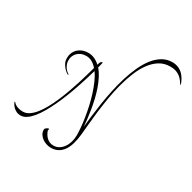

<svg xmlns="http://www.w3.org/2000/svg" viewBox="-277 -1020 1441 1440"><g transform="rotate(30 443.5 -300.0)"><path d="M465.8 27.8Q465.8 0.5 462.6 -37.4Q459.5 -75.2 452.6 -118.9Q445.8 -162.6 435.5 -209.2Q425.3 -255.9 411.1 -300.5Q397 -345.2 379.4 -385.5Q361.8 -425.8 339.8 -456.1Q330.1 -421.4 316.9 -378.7Q303.7 -335.9 287.8 -289.6Q272 -243.2 253.2 -195.6Q234.4 -147.9 213.6 -103.5Q192.9 -59.1 170.4 -20.3Q147.9 18.6 124.3 47.4Q100.6 76.2 75.9 93Q51.3 109.9 25.9 109.9Q2.4 109.9 -13.9 101.1Q-30.3 92.3 -41 80.8Q-51.8 69.3 -57.4 58.6Q-63 47.9 -64.9 43.9L-61 41Q-56.6 45.9 -50 52Q-43.5 58.1 -33.2 63.5Q-22.9 68.8 -8.3 72.5Q6.3 76.2 26.9 76.2Q53.7 76.2 79.1 59.1Q104.5 42 128.2 12.5Q151.9 -17.1 173.3 -56.4Q194.8 -95.7 213.9 -139.9Q232.9 -184.1 249.8 -230.7Q266.6 -277.3 280.8 -321.8Q294.9 -366.2 305.9 -405.5Q316.9 -444.8 325.2 -474.1Q304.7 -497.6 281.5 -510.7Q258.3 -523.9 231.9 -523.9Q207.5 -523.9 188.5 -516.1Q169.4 -508.3 156.5 -495.4Q143.6 -482.4 136.7 -465.3Q129.9 -448.2 129.9 -430.2Q129.9 -410.6 135.7 -395.3Q141.6 -379.9 149.9 -368.4Q158.2 -356.9 167.5 -349.1Q176.8 -341.3 184.1 -336.9L180.2 -332Q175.3 -334.5 164.1 -342.8Q152.8 -351.1 141.1 -364.5Q129.4 -377.9 120.6 -396Q111.8 -414.1 111.8 -436Q111.8 -465.8 122.3 -487.5Q132.8 -509.3 149.7 -523.4Q166.5 -537.6 187.7 -544.7Q209 -551.8 231 -551.8Q261.7 -551.8 287.4 -540Q313 -528.3 335 -507.8Q335.9 -512.7 337.4 -517.3Q338.9 -522 339.8 -524.9Q342.3 -532.2 345.7 -535.9Q349.1 -539.6 352.5 -541Q356 -542.5 358.4 -542.7Q360.8 -543 361.8 -543Q360.4 -534.7 357.4 -522.2Q354.5 -509.8 350.1 -493.2Q373 -466.8 391.1 -431.4Q409.2 -396 422.9 -356.2Q436.5 -316.4 446.3 -274.2Q456.1 -231.9 462.6 -191.9Q469.2 -151.9 473.1 -116.5Q477.1 -81.1 479 -54.2Q482.9 -95.2 489.3 -149.4Q495.6 -203.6 504.9 -264.4Q514.2 -325.2 527.6 -388.7Q541 -452.1 559.6 -512.5Q578.1 -572.8 602.5 -626.2Q627 -679.7 658.2 -719.7Q689.5 -759.8 728.3 -783Q767.1 -806.2 814.9 -806.2Q837.9 -806.2 856.4 -799.8Q875 -793.5 889.4 -783.2Q903.8 -772.9 914.3 -760.3Q924.8 -747.6 932.4 -734.6Q939.9 -721.7 944.8 -710.2Q949.7 -698.7 952.1 -690.9L948.2 -689Q938.5 -703.6 927.7 -718Q917 -732.4 901.9 -744.1Q886.7 -755.9 866.2 -762.9Q845.7 -770 816.9 -770Q765.6 -770 725.1 -745.1Q684.6 -720.2 653.3 -677.5Q622.1 -634.8 599.1 -578.4Q576.2 -522 559.3 -458.7Q542.5 -395.5 531.5 -329.6Q520.5 -263.7 512.9 -201.9Q505.4 -140.1 500.7 -86.7Q496.1 -33.2 492.2 4.9Q487.8 47.4 477.8 84.2Q467.8 121.1 450 148.2Q432.1 175.3 405.8 190.7Q379.4 206.1 342.8 206.1Q324.7 206.1 304.9 200.2Q285.2 194.3 268.6 182.6Q252 170.9 241 154.1Q230 137.2 230 115.2Q230 105.5 238.8 98.4Q247.6 91.3 257.8 88.9Q260.3 88.9 261.2 90.6Q262.2 92.3 262.2 94.2Q262.2 96.7 261 99.1Q259.8 101.6 259.8 104V106Q264.2 119.6 272 133.1Q279.8 146.5 290.8 157.5Q301.8 168.5 316.9 175.3Q332 182.1 351.1 182.1Q377.4 182.1 398.7 169.2Q419.9 156.2 434.8 134.8Q449.7 113.3 457.8 85.4Q465.8 57.6 465.8 27.8Z"/></g></svg>

Font: Stalemate
Style: Regular
Weight: 400
Designer: Astigmatic (AOETI)
Foundry: Astigmatic (AOETI)
Version: Version 001.000